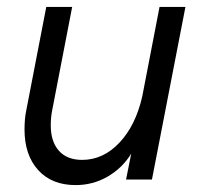

<svg xmlns="http://www.w3.org/2000/svg" viewBox="-20 -520 584 556"><path d="M51 -145Q51 -176 56 -200L114 -500H189L131 -200Q127 -180 127 -157Q127 -110 150.5 -83.5Q174 -57 218 -57Q279 -57 326 -107Q373 -157 392 -241L442 -500H517L420 0H345L360 -75Q334 -33 291.5 -8.5Q249 16 199 16Q130 16 90.5 -27.5Q51 -71 51 -145Z"/></svg>

Font: MedMera Sans
Style: Italic
Weight: 400
Italic angle: -11°
Designer: Kasper Nordkvist
Foundry: UNCUT.wtf
Version: Version 1.300